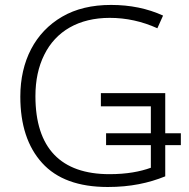

<svg xmlns="http://www.w3.org/2000/svg" viewBox="-20 -745 764 775"><path d="M415 9.8C506.8 9.8 580.6 -6.3 647 -33.2V-159.2H710V-207H647V-369.1H387.2V-315.9H588.9V-207H408.2V-159.2H588.9V-67.9C545.4 -52.2 491.7 -42 421.9 -42C226.1 -42 123 -146.5 123 -356.9C123 -420.4 134.8 -476.1 158.7 -523.9C205.6 -619.1 297.9 -672.9 422.9 -672.9C489.7 -672.9 553.7 -658.7 615.2 -630.9L638.2 -682.1C575.2 -710.9 505.4 -725.1 428.2 -725.1C351.6 -725.1 285.6 -709.5 231 -677.7C121.6 -614.3 62 -499 62 -355C62 -241.2 91.3 -151.9 149.9 -87.4C208.5 -22.5 296.9 9.8 415 9.8Z"/></svg>

Font: Noto Reveo Sans
Style: Regular
Weight: 300
Designer: Monotype Design Team
Foundry: Monotype Imaging Inc.
Version: Version 2.007